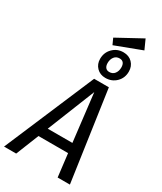

<svg xmlns="http://www.w3.org/2000/svg" viewBox="-293 -1184 1077 1275"><g transform="rotate(30 245.0 -546.0)"><path d="M360 -175H133L63 0H-30L263 -689H376L475 0H381ZM351 -248 308 -613 162 -248ZM439 -845Q439 -796 406 -763.5Q373 -731 324 -731Q283 -731 257 -757.5Q231 -784 231 -824Q231 -873 264 -906Q297 -939 345 -939Q387 -939 413 -912.5Q439 -886 439 -845ZM288 -825Q288 -803 298 -790.5Q308 -778 327 -778Q353 -778 367.5 -797Q382 -816 382 -844Q382 -867 372 -879Q362 -891 343 -891Q317 -891 302.5 -872Q288 -853 288 -825ZM458 -1019 257 -943 236 -989 425 -1092Z"/></g></svg>

Font: Fira Sans Condensed
Style: Italic
Weight: 400
Width: 3
Italic angle: -8°
Designer: bBox Type GmbH & Carrois Corporate GbR & Edenspiekermann AG
Foundry: bBox Type GmbH & Carrois Corporate GbR & Edenspiekermann AG
Version: Version 4.301